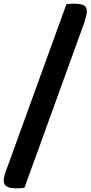

<svg xmlns="http://www.w3.org/2000/svg" viewBox="-88 -821 491 1041"><path d="M-1 200Q-36 200 -52 189.5Q-68 179 -68 157Q-68 144 -59 115L272 -798Q289 -801 310 -801Q350 -801 366.5 -792Q383 -783 383 -760Q383 -742 370 -701L45 196Q33 200 -1 200Z"/></svg>

Font: Sansita
Style: Bold Italic
Weight: 700
Italic angle: -11°
Designer: Pablo Cosgaya
Foundry: Omnibus-Type
Version: Version 1.006